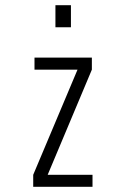

<svg xmlns="http://www.w3.org/2000/svg" viewBox="-20 -723 490 743"><path d="M108.5 0V-46.5L280 -453.5H113.5V-500H335.5V-453.5L164.5 -46.5H338V0ZM194.5 -703H254.5V-617.5H194.5Z"/></svg>

Font: Trispace Condensed ExtraLight
Style: Regular
Weight: 200
Width: 3
Designer: Tyler Finck
Foundry: Etcetera Type Company
Version: Version 1.210; ttfautohint (v1.8.3)